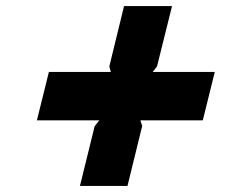

<svg xmlns="http://www.w3.org/2000/svg" viewBox="-20 -718 758 625"><path d="M679.2 -483.9 640.1 -326.2H437L442.9 -308.1L395 -112.8H240.2L288.1 -307.1L303.2 -326.2H100.1L139.2 -483.9H340.8L335.9 -502L383.8 -698.2H540L491.2 -502L477.1 -483.9Z"/></svg>

Font: Sinkin Sans 800 Black Italic
Style: Regular
Weight: 900
Italic angle: -112°
Designer: Keith Bates
Foundry: K-Type
Version: Sinkin Sans (version 1.0)  by Keith Bates   •   © 2014   www